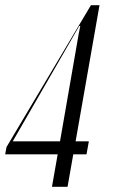

<svg xmlns="http://www.w3.org/2000/svg" viewBox="-35 -719 449 739"><path d="M187 -125 165 0H225L247 -125H298L307 -175H256L348 -699H315L-10 -153L-15 -125ZM268 -589 196 -175H14L270 -619H274Z"/></svg>

Font: Moniqa Ita Display
Style: Italic
Weight: 400
Italic angle: -10°
Designer: Rajesh Rajput
Foundry: Rajesh Rajput
Version: Version 1.000